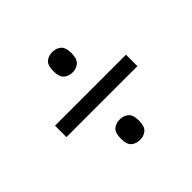

<svg xmlns="http://www.w3.org/2000/svg" viewBox="-130 -743 771 771"><g transform="rotate(-45 256.0 -357.5)"><path d="M257 -491Q234 -491 219.5 -504Q205 -517 205 -549Q205 -582 219.5 -594.5Q234 -607 257 -607Q278 -607 293 -594.5Q308 -582 308 -549Q308 -517 293 -504Q278 -491 257 -491ZM55 -325V-390H458V-325ZM257 -108Q234 -108 219.5 -120.5Q205 -133 205 -166Q205 -199 219.5 -211.5Q234 -224 257 -224Q278 -224 293 -211.5Q308 -199 308 -166Q308 -133 293 -120.5Q278 -108 257 -108Z"/></g></svg>

Font: Noto Serif Ethiopic SemiCondensed SemiBold
Style: Regular
Weight: 600
Width: 4
Designer: Monotype Design Team
Foundry: Monotype Imaging Inc.
Version: Version 2.102; ttfautohint (v1.8.4.7-5d5b)